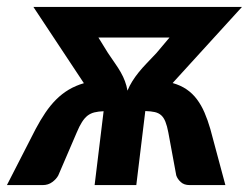

<svg xmlns="http://www.w3.org/2000/svg" viewBox="-55 -535 720 555"><path d="M444 -295Q467 -288.5 484.2 -276.8Q501.5 -265 514.2 -248Q527 -231 536.2 -209.5Q545.5 -188 553 -162L596.5 0H493Q477 0 467.5 -8.8Q458 -17.5 454.5 -28L431.5 -152.5Q428 -171 423.2 -183Q418.5 -195 411 -201.8Q403.5 -208.5 392.5 -211Q381.5 -213.5 365 -214L339 0H218.5L244.5 -213.5Q229.5 -213 218.2 -210.2Q207 -207.5 198.2 -200.8Q189.5 -194 182 -182.2Q174.5 -170.5 167 -152.5L113.5 -28Q108 -17.5 96.2 -8.8Q84.5 0 68.5 0H-35L48 -162Q61.5 -187.5 76 -209Q90.5 -230.5 107.2 -247.2Q124 -264 143.8 -275.8Q163.5 -287.5 187.5 -294.5L41.5 -515H143.5H146.5H644.5ZM257 -382Q268 -365.5 277.5 -352Q287 -338.5 294.2 -325.8Q301.5 -313 306.2 -300.2Q311 -287.5 313.5 -273Q319.5 -287.5 327.5 -300.2Q335.5 -313 345.8 -325.8Q356 -338.5 369 -352Q382 -365.5 397.5 -382L435 -426.5H229.5Z"/></svg>

Font: Lato Heavy
Style: Italic
Weight: 800
Italic angle: -7°
Designer: Lukasz Dziedzic
Foundry: tyPoland Lukasz Dziedzic
Version: Version 2.007; 2014-02-27